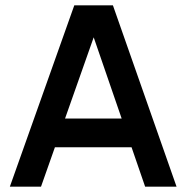

<svg xmlns="http://www.w3.org/2000/svg" viewBox="-20 -701 699 721"><path d="M152 -256H503V-148H152ZM17 0 259 -681H404L643 0H525L318 -601H346L134 0Z"/></svg>

Font: Gabarito Medium
Style: Regular
Weight: 500
Designer: Leandro Assis / Alvaro Franca / Felipe Casaprima
Foundry: Naipe Foundry
Version: Version 1.000